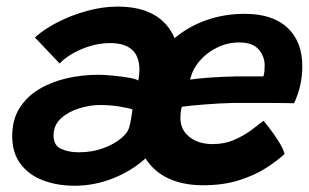

<svg xmlns="http://www.w3.org/2000/svg" viewBox="-20 -576 960 597"><path d="M212.5 1.5Q157 1.5 113 -15.5Q69 -32.5 43.5 -66.8Q18 -101 18 -152.5Q18 -203.5 40.5 -239.5Q63 -275.5 101.2 -298.5Q139.5 -321.5 187.2 -332.5Q235 -343.5 285.5 -343.5Q303 -343.5 330 -341Q357 -338.5 380.2 -334.5Q403.5 -330.5 410 -325.5Q413.5 -343.5 413.5 -359Q413.5 -442 322.5 -442Q278.5 -442 234.5 -423.5Q190.5 -405 165.5 -378.5L88.5 -459.5Q115 -484 157.5 -506Q200 -528 249.2 -541.8Q298.5 -555.5 346 -555.5Q480 -555.5 523 -457.5Q566.5 -494 622.2 -513.5Q678 -533 741 -533Q827.5 -533 873.8 -489.8Q920 -446.5 920 -370Q920 -310.5 894.5 -255Q888.5 -255 865 -255.5Q841.5 -256 811 -256Q780.5 -256 752.2 -256Q724 -256 708 -256Q663.5 -255 616.2 -251.2Q569 -247.5 545.5 -244Q541 -230 541 -209Q541 -172.5 569 -150.2Q597 -128 641 -128Q678 -128 707.5 -140.8Q737 -153.5 760 -170.5Q783 -187.5 799 -200.5Q802.5 -197 816.8 -178.8Q831 -160.5 845.5 -137.8Q860 -115 865 -97.5Q842 -76 807 -53.5Q772 -31 723.2 -15.5Q674.5 0 611 0Q549.5 0 503.8 -21.2Q458 -42.5 432.5 -83.5Q388.5 -44 330.8 -21.2Q273 1.5 212.5 1.5ZM571 -328.5Q589.5 -331.5 628.8 -334.5Q668 -337.5 716.5 -338.5Q744 -338.5 768.8 -338.5Q793.5 -338.5 799 -338.5Q801.5 -346 802.2 -355.2Q803 -364.5 803 -373.5Q802.5 -401.5 783.8 -422.8Q765 -444 724 -444Q688 -444 655.8 -428.5Q623.5 -413 601 -386.8Q578.5 -360.5 571 -328.5ZM224.5 -102.5Q266.5 -102.5 300.5 -115Q334.5 -127.5 355.8 -145.2Q377 -163 381.5 -179Q385 -192 387.8 -207.8Q390.5 -223.5 392 -235.5Q379.5 -240.5 350.2 -245Q321 -249.5 292 -249.5Q259.5 -249.5 225.8 -239Q192 -228.5 169.2 -207.5Q146.5 -186.5 146.5 -154.5Q146.5 -124 169.8 -113.2Q193 -102.5 224.5 -102.5Z"/></svg>

Font: Grandstander SemiBold
Style: Italic
Weight: 600
Italic angle: -15°
Designer: Tyler Finck
Foundry: Etcetera Type Co
Version: Version 1.200; ttfautohint (v1.8.3)